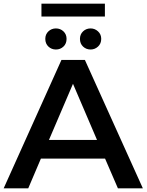

<svg xmlns="http://www.w3.org/2000/svg" viewBox="-25 -1027 799 1047"><path d="M-5 0 310 -700H438L754 0H618L548 -162H198L129 0ZM242 -264H504L373 -570ZM280 -757Q256 -757 239 -773Q222 -789 222 -815Q222 -840 239 -856Q256 -872 280 -872Q304 -872 321 -856Q338 -840 338 -815Q338 -789 321 -773Q304 -757 280 -757ZM469 -757Q445 -757 428 -773Q411 -789 411 -815Q411 -840 428 -856Q445 -872 469 -872Q492 -872 509.5 -856Q527 -840 527 -815Q527 -789 509.5 -773Q492 -757 469 -757ZM201 -937V-1007H547V-937Z"/></svg>

Font: Montserrat SemiBold
Style: Regular
Weight: 600
Designer: Julieta Ulanovsky
Foundry: Julieta Ulanovsky
Version: Version 9.000; ttfautohint (v1.8.4.7-5d5b)